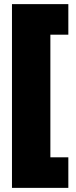

<svg xmlns="http://www.w3.org/2000/svg" viewBox="-20 -770 370 930"><path d="M38 140V-750H311V-602H224V-8H311V140Z"/></svg>

Font: Tektur SemiCondensed ExtraBold
Style: Regular
Weight: 800
Width: 4
Designer: Adam Jagosz
Foundry: Adam Jagosz
Version: Version 1.005;gftools[0.9.30]